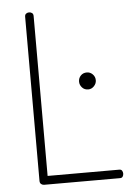

<svg xmlns="http://www.w3.org/2000/svg" viewBox="-53 -771 558 811"><g transform="rotate(-5 226.5 -365.5)"><path d="M101 0Q94 0 88.5 -4.5Q83 -9 83 -18V-714Q83 -723 88.5 -727Q94 -731 101 -731Q108 -731 113.5 -727Q119 -723 119 -714V-36H423Q431 -36 434.5 -30.5Q438 -25 438 -18Q438 -11 434.5 -5.5Q431 0 423 0ZM322 -385Q306 -385 296 -396Q286 -407 286 -421Q286 -436 296 -446.5Q306 -457 322 -457Q336 -457 346.5 -446.5Q357 -436 357 -421Q357 -407 346.5 -396Q336 -385 322 -385Z"/></g></svg>

Font: Dosis ExtraLight ExtraLight
Style: Regular
Weight: 250
Version: Version 3.001; ttfautohint (v1.8.2)